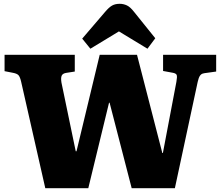

<svg xmlns="http://www.w3.org/2000/svg" viewBox="-20 -989 1160 1009"><path d="M218 0 91 -560Q85 -586 76.5 -594.5Q68 -603 45 -607L4 -615V-701H373V-613L328 -606Q309 -603 304 -591Q299 -579 303 -555L378 -194H382L504 -701H700L833 -185H836L907 -559Q912 -586 908.5 -595Q905 -604 886 -607L837 -616V-701H1116V-613L1066 -606Q1055 -605 1046 -602.5Q1037 -600 1030.5 -590.5Q1024 -581 1019 -559L899 0H672L556 -449H553L444 0ZM455 -733 412 -786 531 -925Q552 -950 568.5 -959.5Q585 -969 609 -969Q629 -969 647 -960.5Q665 -952 685 -926L796 -788L755 -733L605 -824Z"/></svg>

Font: Literata ExtraBold
Style: Regular
Weight: 800
Designer: Latin by Veronika Burian and Jose Scaglione. Greek by Irene Vlachou. Cyrillic by Vera Evstafieva.
Foundry: TypeTogether
Version: Version 3.103;gftools[0.9.29]